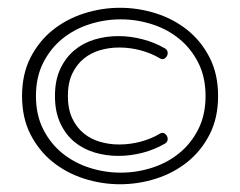

<svg xmlns="http://www.w3.org/2000/svg" viewBox="-20 -518 617 493"><path d="M121.1 -271.5Q121.1 -312 134.8 -341.1Q148.4 -370.1 170.9 -388.9Q193.4 -407.7 222.7 -416.5Q252 -425.3 283.7 -425.3Q314.9 -425.3 345.9 -417.2Q377 -409.2 403.8 -393.6Q410.6 -389.6 410.6 -381.8Q410.6 -376 406.5 -371.1Q402.3 -366.2 397 -366.2Q393.1 -366.2 390.6 -368.2Q368.7 -381.3 341.3 -388.7Q314 -396 286.1 -396Q260.7 -396 237.1 -389.2Q213.4 -382.3 195.1 -367.4Q176.8 -352.5 165.5 -328.9Q154.3 -305.2 154.3 -271.5Q154.3 -237.8 165.5 -214.1Q176.8 -190.4 195.1 -175.5Q213.4 -160.6 237.1 -153.8Q260.7 -147 286.1 -147Q314 -147 341.3 -154.3Q368.7 -161.6 390.6 -174.8Q393.1 -176.8 397 -176.8Q402.3 -176.8 406.5 -171.9Q410.6 -167 410.6 -161.1Q410.6 -153.3 403.8 -149.4Q377 -133.8 345.9 -125.7Q314.9 -117.7 283.7 -117.7Q252 -117.7 222.7 -126.5Q193.4 -135.3 170.9 -153.8Q148.4 -172.4 134.8 -201.7Q121.1 -231 121.1 -271.5ZM507.8 -271.5Q507.8 -320.3 489 -357.2Q470.2 -394 439.7 -418.7Q409.2 -443.4 370.1 -455.8Q331.1 -468.3 290 -468.3Q249 -468.3 210 -455.8Q170.9 -443.4 140.4 -418.7Q109.9 -394 91.1 -357.2Q72.3 -320.3 72.3 -271.5Q72.3 -222.7 91.1 -185.8Q109.9 -148.9 140.4 -124.3Q170.9 -99.6 210 -87.2Q249 -74.7 290 -74.7Q331.1 -74.7 370.1 -87.2Q409.2 -99.6 439.7 -124.3Q470.2 -148.9 489 -185.8Q507.8 -222.7 507.8 -271.5ZM540 -271.5Q540 -215.3 518.3 -172.9Q496.6 -130.4 461.2 -102.1Q425.8 -73.7 380.6 -59.3Q335.4 -44.9 288.1 -44.9Q241.2 -44.9 196 -59.3Q150.9 -73.7 115.5 -102.1Q80.1 -130.4 58.3 -172.9Q36.6 -215.3 36.6 -271.5Q36.6 -327.6 58.3 -370.1Q80.1 -412.6 115.5 -440.9Q150.9 -469.2 196 -483.6Q241.2 -498 288.1 -498Q335.4 -498 380.6 -483.6Q425.8 -469.2 461.2 -440.9Q496.6 -412.6 518.3 -370.1Q540 -327.6 540 -271.5Z"/></svg>

Font: Gruppo
Style: Regular
Weight: 400
Foundry: Vernon Adams
Version: Version 1.000